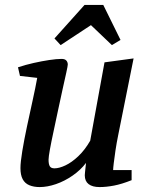

<svg xmlns="http://www.w3.org/2000/svg" viewBox="-20 -750 599 779"><path d="M141 9Q117 9 99 1.5Q81 -6 72 -23Q63 -40 63 -68Q63 -92 70.5 -137.5Q78 -183 89.5 -237Q101 -291 112.5 -343Q124 -395 131 -434L61 -442L53 -477Q83 -487 116.5 -494.5Q150 -502 180 -506.5Q210 -511 230 -511Q243 -511 249 -504.5Q255 -498 255 -488Q255 -483 249 -455.5Q243 -428 234 -388Q225 -348 215.5 -302.5Q206 -257 197 -215.5Q188 -174 182.5 -143.5Q177 -113 177 -102Q177 -84 182 -75.5Q187 -67 201 -67Q220 -67 245.5 -79Q271 -91 297.5 -116Q324 -141 346 -179L404 -497L522 -513L460 -204Q453 -170 448.5 -139.5Q444 -109 441.5 -88Q439 -67 439 -60H514V-19Q474 -3 442.5 3Q411 9 384 9Q355 9 339.5 -3Q324 -15 324 -39Q324 -43 325 -51.5Q326 -60 327 -70.5Q328 -81 329 -89Q307 -60 274.5 -37.5Q242 -15 207 -3Q172 9 141 9ZM226 -567 201 -594 323 -730H399L469 -588L434 -567L349 -648Z"/></svg>

Font: Manuale SemiBold
Style: Italic
Weight: 600
Italic angle: -11°
Designer: Eduardo Tunni / Pablo Cosgaya
Foundry: Eduardo Tunni / Pablo Cosgaya
Version: Version 1.002